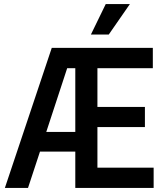

<svg xmlns="http://www.w3.org/2000/svg" viewBox="-20 -926 829 946"><path d="M4 0 235 -690H733V-590H460V-399H694V-300H460V-100H737V0H351V-179H177L118 0ZM208 -276H351V-590H311ZM428 -756 501 -906H620L516 -756Z"/></svg>

Font: Radio Canada Condensed Medium
Style: Regular
Weight: 500
Width: 3
Designer: Charles Daoud, Etienne Aubert Bonn, Alexandre Saumier Demers, Jacques Le Bailly
Foundry: Radio-Canada
Version: Version 2.104; ttfautohint (v1.8.4.7-5d5b);gftools[0.9.28.de